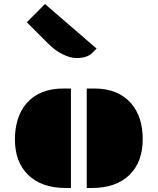

<svg xmlns="http://www.w3.org/2000/svg" viewBox="-20 -941 789 961"><path d="M414.1 -498H451.7Q571.8 -498 636.2 -423.8Q694.3 -356.4 694.3 -245.1Q694.3 -131.8 629.9 -67.4Q562.5 0 439.5 0H414.1ZM54.7 -243.2Q54.7 -296.9 68.8 -343Q83 -389.2 112.8 -423.8Q177.2 -498 297.4 -498H335V0H309.6Q186.5 0 119.1 -67.4Q54.7 -131.8 54.7 -243.2ZM441.4 -675.8Q416 -650.4 362.3 -650.4Q333 -650.4 294.9 -668.7Q256.8 -687 221.7 -722.2L114.3 -829.6L205.1 -920.9L463.4 -697.8Z"/></svg>

Font: Plaster
Style: Regular
Weight: 400
Designer: Eben Sorkin
Foundry: Eben Sorkin
Version: Version 1.007